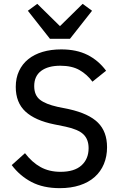

<svg xmlns="http://www.w3.org/2000/svg" viewBox="-20 -967 628 999"><path d="M291 12Q205 12 144 -20Q83 -52 41 -108L110 -170Q147 -122 191.5 -97.5Q236 -73 295 -73Q367 -73 404 -106.5Q441 -140 441 -196Q441 -242 414 -268Q387 -294 321 -308L262 -320Q163 -340 112.5 -386.5Q62 -433 62 -515Q62 -561 79 -597.5Q96 -634 127 -659Q158 -684 201.5 -697Q245 -710 299 -710Q378 -710 435 -681.5Q492 -653 532 -599L461 -542Q433 -580 393.5 -602.5Q354 -625 294 -625Q230 -625 194 -598Q158 -571 158 -519Q158 -472 187.5 -448.5Q217 -425 280 -411L339 -399Q442 -376 489.5 -329Q537 -282 537 -201Q537 -153 520.5 -113.5Q504 -74 472.5 -46Q441 -18 395 -3Q349 12 291 12ZM240 -765 125 -911 174 -947 292 -831 410 -947 459 -911 344 -765Z"/></svg>

Font: IBM Plex Sans Thai Text
Style: Regular
Weight: 450
Designer: Mike Abbink, Paul van der Laan, Pieter van Rosmalen, Ben Mitchell, Mark Frömberg
Foundry: Bold Monday
Version: Version 1.1